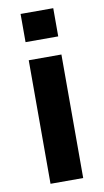

<svg xmlns="http://www.w3.org/2000/svg" viewBox="-84 -764 435 805"><g transform="rotate(-10 133.5 -361.5)"><path d="M64 -603V-723.1H203.1V-603ZM64 0V-525.9H203.1V0Z"/></g></svg>

Font: Archivo
Style: Bold
Weight: 700
Designer: Hector Gatti
Foundry: Omnibus-Type
Version: Version 2.001